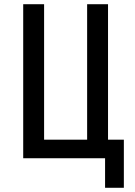

<svg xmlns="http://www.w3.org/2000/svg" viewBox="-20 -750 640 910"><path d="M478 140V0H90V-730H189V-88H393V-730H492V-88H567V140Z"/></svg>

Font: Pitagon Sans Mono Medium
Style: Regular
Weight: 500
Monospace: yes
Designer: Travis Tran
Foundry: Pitagon
Version: Version 1.001; ttfautohint (v1.8.4.7-5d5b);gftools[0.9.26]